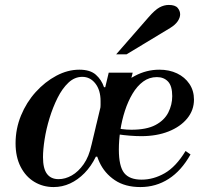

<svg xmlns="http://www.w3.org/2000/svg" viewBox="-20 -744 817 777"><path d="M548 13Q486 13 444.5 -15Q403 -43 382.5 -87.5Q362 -132 362 -179Q362 -230 383.5 -280Q405 -330 442 -371Q479 -412 526 -437Q573 -462 625 -462Q665 -462 696.5 -447Q728 -432 746.5 -404.5Q765 -377 765 -341Q765 -298 737.5 -264.5Q710 -231 662 -212Q614 -193 552 -193Q530 -193 505 -195Q480 -197 460.5 -200Q441 -203 434 -204L439 -229Q456 -224 474 -221.5Q492 -219 512 -219Q573 -219 609 -238Q645 -257 661 -288.5Q677 -320 677 -355Q677 -396 660 -414Q643 -432 615 -432Q584 -432 559.5 -414Q535 -396 516.5 -365Q498 -334 485.5 -295.5Q473 -257 467 -216.5Q461 -176 461 -139Q461 -71 482.5 -44Q504 -17 553 -17Q601 -17 646.5 -43Q692 -69 731 -133L751 -119Q714 -53 662.5 -20Q611 13 548 13ZM197 13Q154 13 119 -8Q84 -29 63.5 -69Q43 -109 43 -164Q43 -223 65 -276.5Q87 -330 124.5 -371.5Q162 -413 208 -437.5Q254 -462 301 -462Q345 -462 368 -441.5Q391 -421 401 -391H407L385 -300Q387 -310 387 -319Q387 -328 387 -335Q387 -379 366 -406Q345 -433 313 -433Q282 -433 257 -409.5Q232 -386 213 -348Q194 -310 180.5 -266Q167 -222 160.5 -180Q154 -138 154 -108Q154 -62 170 -40.5Q186 -19 217 -19Q244 -19 270.5 -34Q297 -49 318.5 -79.5Q340 -110 350 -157L374 -143V-110H368Q349 -71 322 -43.5Q295 -16 263.5 -1.5Q232 13 197 13ZM337 -102 420 -450H517L441 -147ZM450 -524 581 -674Q607 -704 625.5 -714Q644 -724 663 -724Q689 -724 699 -712Q709 -700 709 -686Q709 -673 699.5 -658.5Q690 -644 669 -631L492 -524Z"/></svg>

Font: Libre Bodoni
Style: Italic
Weight: 400
Italic angle: -13°
Designer: Pablo Impallari, Rodrigo Fuenzalida
Foundry: Impallari Type
Version: Version 2.005;gftools[0.9.23]